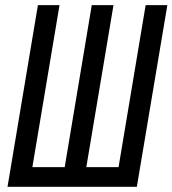

<svg xmlns="http://www.w3.org/2000/svg" viewBox="-20 -718 663 738"><path d="M8.9 0H506L623.2 -698.2H539.8L435.7 -75.6H311.8L416.2 -698.2H332.7L228.7 -75.6H104.4L208.8 -698.2H125.7Z"/></svg>

Font: Margiela Mono Italic Text It
Style: Regular
Weight: 400
Designer: Mike Abbink, Paul van der Laan, Pieter van Rosmalen
Foundry: Bold Monday
Version: Version 2.003 2021